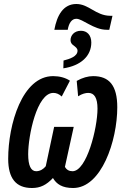

<svg xmlns="http://www.w3.org/2000/svg" viewBox="-20 -931 628 961"><path d="M252 -782H319C325 -817 340 -837 362 -837C394 -837 449 -782 514 -782H527L543 -852H531C459 -853 425 -911 362 -911C296 -911 265 -853 252 -782ZM297 -589C385 -602 437 -651 437 -718C437 -755 416 -777 385 -777C352 -777 333 -754 333 -730C333 -717 340 -709 349 -703C359 -695 368 -689 368 -677C368 -649 330 -636 298 -628ZM140 10C182 10 212 -5 245 -40C263 -9 292 10 346 10C488 10 567 -227 567 -394C567 -503 527 -550 446 -550C421 -550 392 -542 364 -526L371 -449C391 -462 409 -466 422 -466C452 -466 468 -441 468 -387C468 -290 414 -74 343 -74C326 -74 313 -81 305 -96L349 -296H251L209 -99C198 -85 181 -74 161 -74C135 -74 121 -102 121 -159C121 -251 164 -466 247 -466C261 -466 275 -461 289 -448L330 -527C308 -542 278 -550 246 -550C91 -550 21 -308 21 -136C21 -38 60 10 140 10Z"/></svg>

Font: Noto Sans UI Condensed Medium
Style: Italic
Weight: 500
Width: 3
Italic angle: -12°
Designer: Monotype Design Team
Foundry: Monotype Imaging Inc.
Version: Version 1.901